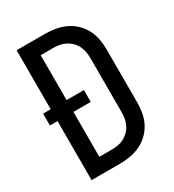

<svg xmlns="http://www.w3.org/2000/svg" viewBox="-178 -838 855 941"><g transform="rotate(-30 250.0 -367.5)"><path d="M222 0H62V-334H19V-401H62V-735H222Q251 -735 280.5 -730Q310 -725 337 -712.5Q364 -700 385.5 -679.5Q407 -659 421 -633Q435 -607 440.5 -577.5Q446 -548 446 -519V-216Q446 -187 440.5 -157.5Q435 -128 421 -102Q407 -76 385.5 -55.5Q364 -35 337 -22.5Q310 -10 280.5 -5Q251 0 222 0ZM152 -80H222Q240 -80 258 -83Q276 -86 292 -94.5Q308 -103 321 -116Q334 -129 342 -145.5Q350 -162 353 -180Q356 -198 356 -216V-519Q356 -537 353 -555Q350 -573 342 -589.5Q334 -606 321 -619Q308 -632 292 -640.5Q276 -649 258 -652Q240 -655 222 -655H152V-401H250V-334H152Z"/></g></svg>

Font: Iosevka Medium
Style: Regular
Weight: 500
Monospace: yes
Designer: Belleve Invis
Foundry: Belleve Invis
Version: Version 32.5.0; ttfautohint (v1.8.4)